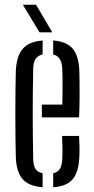

<svg xmlns="http://www.w3.org/2000/svg" viewBox="-20 -775 391 801"><path d="M46 -118.7Q45 -157.6 44.5 -203.8Q44 -249.9 44 -298.6Q44 -347.2 44.5 -393.9Q45 -440.5 46 -480.1Q49.3 -542.4 75.4 -572Q101.4 -601.7 157.8 -605.9V-547.8Q137.8 -543.4 128.6 -529.4Q119.4 -515.4 118.5 -489.6Q117.5 -437.4 117 -391.4Q116.5 -345.4 116.5 -301.2Q116.5 -256.9 117 -210.8Q117.5 -164.7 118.5 -112.3Q119.4 -83.4 128.4 -69.8Q137.4 -56.2 157.8 -52.3V6.3Q100 1.6 74.3 -27.8Q48.6 -57.1 46 -118.7ZM201.9 6.3V-52.2Q220.9 -56.4 229.7 -70.3Q238.4 -84.1 239.8 -112.3Q240.8 -130.6 240.6 -154.5Q240.4 -178.4 239 -208H309.9Q311.3 -186.7 311.6 -162.5Q311.9 -138.4 310.9 -118.7Q308.1 -57 283.3 -27.4Q258.6 2.2 201.9 6.3ZM154.6 -285.3V-338.7H240Q240.8 -372.6 240.9 -402.3Q241.1 -432 240.8 -454.5Q240.6 -477 239.8 -489.6Q238.1 -515.2 229.3 -529.2Q220.5 -543.2 201.9 -547.7V-606.2Q257.5 -601.7 282.7 -572.7Q308 -543.7 310.9 -482.5Q311.4 -467.5 311.8 -437.8Q312.3 -408.1 312 -368.8Q311.8 -329.6 309.9 -285.3ZM145 -640 75.3 -755.2H130.4L198.3 -640Z"/></svg>

Font: Big Shoulders Stencil Thin
Style: Regular
Weight: 100
Designer: Patric King
Foundry: XO Type Co
Version: Version 2.001